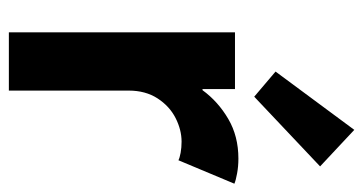

<svg xmlns="http://www.w3.org/2000/svg" viewBox="-218 -622 839 444"><g transform="rotate(90 202.0 -399.5)"><path d="M54.2 -522.9H185.5V-447.8H188Q214.4 -483.9 254.4 -507.3Q294.4 -530.8 346.2 -530.8Q364.3 -530.8 380.4 -527.8Q396.5 -524.9 404.3 -521.5L350.1 -392.1Q344.7 -395 332.8 -397.2Q320.8 -399.4 307.1 -399.4Q279.8 -399.4 252.4 -385.5Q225.1 -371.6 207 -343.8Q189 -315.9 189 -277.3V0H54.2ZM145 -616.7 279.8 -798.8 364.3 -719.7 203.1 -567.4Z"/></g></svg>

Font: Reddit Sans
Style: Bold
Weight: 700
Designer: Stephen Hutchings
Foundry: Reddit
Version: Version 1.013